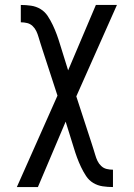

<svg xmlns="http://www.w3.org/2000/svg" viewBox="-20 -540 540 775"><path d="M133 215H48L212 -154L151 -341Q147 -354 143 -366Q139 -378 135.5 -390.5Q132 -403 126.5 -414.5Q121 -426 111.5 -435Q102 -444 89.5 -447Q77 -450 64 -450V-520Q85 -520 105.5 -517Q126 -514 143.5 -503.5Q161 -493 172.5 -475.5Q184 -458 193 -439Q202 -420 209 -401Q216 -382 222 -362L255 -256L367 -520H452L288 -151L349 36Q353 49 357 61Q361 73 364.5 85.5Q368 98 373.5 109.5Q379 121 388.5 130Q398 139 410.5 142Q423 145 436 145V215Q415 215 394.5 212Q374 209 356.5 198.5Q339 188 327.5 170.5Q316 153 307 134Q298 115 291 96Q284 77 278 57L245 -49Z"/></svg>

Font: Iosevka srxl
Style: Regular
Weight: 400
Monospace: yes
Designer: Belleve Invis
Foundry: Belleve Invis
Version: Version 33.0.1; ttfautohint (v1.8.3)